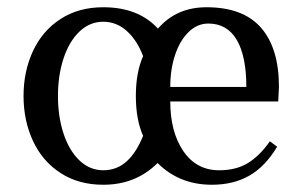

<svg xmlns="http://www.w3.org/2000/svg" viewBox="-20 -500 835 530"><path d="M45 -235Q45 -303 71 -359Q97 -415 147 -447.5Q197 -480 265 -480Q362 -480 416 -421Q467 -480 550 -480Q651 -480 700.5 -423.5Q750 -367 750 -260L748 -220H450Q450 -136 486 -83Q522 -30 585 -30Q632 -30 664.5 -50Q697 -70 725 -110L745 -95Q712 -40 668 -15Q624 10 565 10Q475 10 415 -50Q355 10 265 10Q197 10 147 -22.5Q97 -55 71 -111Q45 -167 45 -235ZM375 -125Q355 -170 355 -235Q355 -300 375 -345Q359 -388 330.5 -414Q302 -440 265 -440Q228 -440 199.5 -413Q171 -386 155.5 -339Q140 -292 140 -235Q140 -178 155.5 -131Q171 -84 199.5 -57Q228 -30 265 -30Q302 -30 329 -54Q356 -78 375 -125ZM660 -260Q660 -345 633.5 -390Q607 -435 555 -435Q525 -435 501 -412Q477 -389 463.5 -349Q450 -309 450 -260Z"/></svg>

Font: Philosopher
Style: Regular
Weight: 400
Designer: Jovanny Lemonad
Foundry: Jovanny Lemonad
Version: Version 2.000